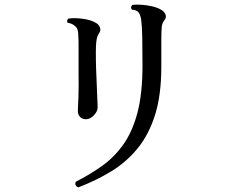

<svg xmlns="http://www.w3.org/2000/svg" viewBox="-20 -768 1040 826"><path d="M317 38Q299 31 306 14Q367 -17 419.5 -54.5Q472 -92 511 -147Q550 -202 571.5 -284Q593 -366 593 -486Q593 -559 592 -608.5Q591 -658 587 -686Q583 -707 575 -716Q567 -725 548 -726Q539 -738 550 -747Q566 -749 589 -747.5Q612 -746 635.5 -740.5Q659 -735 675 -725Q687 -718 692 -705.5Q697 -693 688 -682Q678 -670 676 -653.5Q674 -637 674 -597V-481Q674 -359 647 -273.5Q620 -188 571.5 -129Q523 -70 458 -30.5Q393 9 317 38ZM350 -255Q333 -255 323.5 -266Q314 -277 315 -293Q316 -307 317.5 -352.5Q319 -398 318 -457Q318 -485 318 -515.5Q318 -546 318 -572Q318 -598 317 -611Q317 -628 314 -639Q311 -650 301 -657Q291 -667 271 -670Q265 -681 275 -688Q298 -692 334 -687.5Q370 -683 392 -670Q405 -663 410 -650Q415 -637 406 -625Q399 -615 396.5 -602.5Q394 -590 393 -572Q392 -551 392.5 -513.5Q393 -476 395 -434Q397 -392 398 -359Q399 -339 399.5 -325Q400 -311 400 -306Q400 -289 384 -272Q368 -255 350 -255Z"/></svg>

Font: Zen Old Mincho Medium
Style: Regular
Weight: 500
Designer: Yoshimichi Ohira
Foundry: Positype
Version: Version 1.500